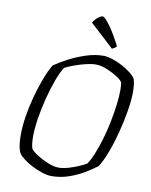

<svg xmlns="http://www.w3.org/2000/svg" viewBox="-100 -1011 853 1084"><g transform="rotate(10 327.0 -469.0)"><path d="M270 0Q247 0 217.5 -9.5Q188 -19 159.5 -33.5Q131 -48 108.5 -65Q86 -82 77 -96Q67 -116 63.5 -142.5Q60 -169 60 -200Q60 -247 69 -305Q78 -363 94 -422Q110 -481 129.5 -532Q149 -583 169 -616Q198 -637 244.5 -661.5Q291 -686 343 -703Q395 -720 443 -720Q466 -720 495 -710.5Q524 -701 552 -686Q580 -671 602 -654Q624 -637 633 -621Q638 -605 640 -585.5Q642 -566 642 -546Q642 -501 632 -440Q622 -379 605.5 -314.5Q589 -250 568 -194Q547 -138 524 -102Q496 -80 455.5 -56Q415 -32 368 -16Q321 0 270 0ZM302 -54Q327 -54 358 -63Q389 -72 416.5 -84Q444 -96 458 -105Q475 -129 491.5 -169.5Q508 -210 522.5 -259Q537 -308 547.5 -360.5Q558 -413 564 -461Q570 -509 570 -546Q570 -558 569 -568.5Q568 -579 567 -588Q561 -601 534 -618.5Q507 -636 473 -650Q439 -664 409 -664Q385 -664 352 -656Q319 -648 287.5 -636.5Q256 -625 235 -614Q216 -585 197.5 -534.5Q179 -484 163.5 -424Q148 -364 139 -305.5Q130 -247 130 -201Q130 -181 132 -163.5Q134 -146 138 -134Q149 -118 178.5 -99.5Q208 -81 242 -67.5Q276 -54 302 -54ZM482 -768 346 -893Q355 -910 372 -924Q389 -938 400 -938Q412 -938 442.5 -896.5Q473 -855 508 -786Q501 -775 482 -768Z"/></g></svg>

Font: Texturina 72pt 72pt ExtraLight
Style: Italic
Weight: 200
Italic angle: -11°
Designer: Guillermo Torres Carreño
Foundry: Omnibus-Type
Version: Version 1.002; ttfautohint (v1.8.3)